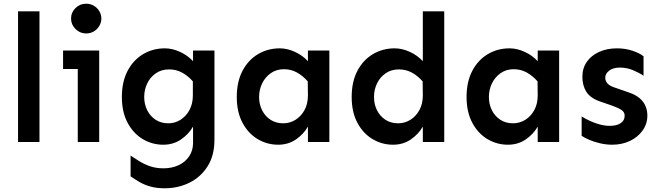

<svg xmlns="http://www.w3.org/2000/svg" viewBox="-20 -764 3534 1033"><path d="M77.1 0V-703.1H192.4V0Z M443.4 -584Q410.2 -584 386.2 -607.9Q362.3 -631.8 362.3 -664.1Q362.3 -697.3 386.2 -720.7Q410.2 -744.1 443.4 -744.1Q465.8 -744.1 484.4 -733.4Q502.9 -722.7 514.2 -704.1Q525.4 -685.5 525.4 -664.1Q525.4 -643.6 514.2 -624.5Q502.9 -605.5 484.4 -594.7Q465.8 -584 443.4 -584ZM398.4 0V-492.2H513.7V0ZM319.3 -392.6V-492.2H513.7V-392.6Z M866.2 249Q822.3 249 789.6 239.7Q756.8 230.5 731.4 215.8Q706.1 201.2 682.6 184.6V73.2Q704.1 86.9 728.5 102.5Q752.9 118.2 785.6 129.9Q818.4 141.6 859.4 141.6Q904.3 141.6 940.4 125Q976.6 108.4 997.6 77.1Q1018.6 45.9 1018.6 5.9V-83Q996.1 -43 954.6 -14.2Q913.1 14.6 858.4 14.6Q798.8 14.6 748 -15.6Q697.3 -45.9 666.5 -103.5Q635.7 -161.1 635.7 -242.2Q635.7 -324.2 666.5 -382.8Q697.3 -441.4 750 -472.7Q802.7 -503.9 867.2 -503.9Q907.2 -503.9 948.7 -484.9Q990.2 -465.8 1018.6 -434.6V-492.2H1133.8V-11.7Q1133.8 72.3 1097.2 130.4Q1060.5 188.5 999.5 218.8Q938.5 249 866.2 249ZM885.7 -100.6Q920.9 -100.6 950.7 -119.1Q980.5 -137.7 999 -171.4Q1017.6 -205.1 1017.6 -251V-326.2Q991.2 -356.4 959.5 -373.5Q927.7 -390.6 889.6 -390.6Q848.6 -390.6 818.4 -369.6Q788.1 -348.6 772 -314.9Q755.9 -281.2 755.9 -242.2Q755.9 -203.1 772 -170.9Q788.1 -138.7 817.4 -119.6Q846.7 -100.6 885.7 -100.6Z M1476.6 14.6Q1417 14.6 1366.2 -15.6Q1315.4 -45.9 1284.7 -103.5Q1253.9 -161.1 1253.9 -242.2Q1253.9 -324.2 1284.7 -382.8Q1315.4 -441.4 1368.2 -472.7Q1420.9 -503.9 1485.4 -503.9Q1525.4 -503.9 1566.9 -484.9Q1608.4 -465.8 1636.7 -434.6V-492.2H1752V0H1636.7V-83Q1614.3 -43 1572.8 -14.2Q1531.2 14.6 1476.6 14.6ZM1503.9 -100.6Q1539.1 -100.6 1569.3 -119.1Q1599.6 -137.7 1618.2 -171.4Q1636.7 -205.1 1636.7 -251L1635.7 -326.2Q1609.4 -356.4 1577.6 -374Q1545.9 -391.6 1507.8 -391.6Q1466.8 -391.6 1436.5 -370.1Q1406.2 -348.6 1390.1 -314.9Q1374 -281.2 1374 -242.2Q1374 -203.1 1390.1 -170.9Q1406.2 -138.7 1435.5 -119.6Q1464.8 -100.6 1503.9 -100.6Z M2094.7 14.6Q2035.2 14.6 1984.4 -15.6Q1933.6 -45.9 1902.8 -103.5Q1872.1 -161.1 1872.1 -242.2Q1872.1 -324.2 1902.8 -382.8Q1933.6 -441.4 1986.3 -472.7Q2039.1 -503.9 2103.5 -503.9Q2143.6 -503.9 2185.1 -484.9Q2226.6 -465.8 2254.9 -434.6V-703.1H2370.1V0H2254.9V-83Q2232.4 -43 2190.9 -14.2Q2149.4 14.6 2094.7 14.6ZM2122.1 -100.6Q2157.2 -100.6 2187.5 -119.1Q2217.8 -137.7 2236.3 -171.4Q2254.9 -205.1 2254.9 -251L2253.9 -326.2Q2227.5 -356.4 2195.8 -373.5Q2164.1 -390.6 2126 -390.6Q2085 -390.6 2054.7 -369.6Q2024.4 -348.6 2008.3 -314.9Q1992.2 -281.2 1992.2 -242.2Q1992.2 -203.1 2008.3 -170.9Q2024.4 -138.7 2053.7 -119.6Q2083 -100.6 2122.1 -100.6Z M2712.9 14.6Q2653.3 14.6 2602.5 -15.6Q2551.8 -45.9 2521 -103.5Q2490.2 -161.1 2490.2 -242.2Q2490.2 -324.2 2521 -382.8Q2551.8 -441.4 2604.5 -472.7Q2657.2 -503.9 2721.7 -503.9Q2761.7 -503.9 2803.2 -484.9Q2844.7 -465.8 2873 -434.6V-492.2H2988.3V0H2873V-83Q2850.6 -43 2809.1 -14.2Q2767.6 14.6 2712.9 14.6ZM2740.2 -100.6Q2775.4 -100.6 2805.7 -119.1Q2835.9 -137.7 2854.5 -171.4Q2873 -205.1 2873 -251L2872.1 -326.2Q2845.7 -356.4 2814 -374Q2782.2 -391.6 2744.1 -391.6Q2703.1 -391.6 2672.9 -370.1Q2642.6 -348.6 2626.5 -314.9Q2610.4 -281.2 2610.4 -242.2Q2610.4 -203.1 2626.5 -170.9Q2642.6 -138.7 2671.9 -119.6Q2701.2 -100.6 2740.2 -100.6Z M3273.4 14.6Q3242.2 14.6 3210 7.3Q3177.7 0 3151.4 -11.2Q3125 -22.5 3109.4 -33.2V-137.7Q3127 -126 3153.3 -113.8Q3179.7 -101.6 3207.5 -94.2Q3235.4 -86.9 3259.8 -86.9Q3298.8 -86.9 3319.8 -101.6Q3340.8 -116.2 3340.8 -141.6Q3340.8 -161.1 3323.7 -172.4Q3306.6 -183.6 3274.4 -195.3L3211.9 -216.8Q3155.3 -236.3 3134.3 -270.5Q3113.3 -304.7 3113.3 -350.6Q3113.3 -396.5 3136.7 -430.7Q3160.2 -464.8 3202.6 -484.4Q3245.1 -503.9 3299.8 -503.9Q3344.7 -503.9 3383.8 -490.7Q3422.9 -477.5 3442.4 -460.9V-356.4Q3419.9 -372.1 3386.2 -386.2Q3352.5 -400.4 3315.4 -400.4Q3278.3 -400.4 3257.3 -383.8Q3236.3 -367.2 3236.3 -345.7Q3236.3 -329.1 3248.5 -314.9Q3260.7 -300.8 3293 -291L3354.5 -269.5Q3409.2 -252.9 3436 -220.7Q3462.9 -188.5 3462.9 -141.6Q3462.9 -97.7 3437.5 -62Q3412.1 -26.4 3369.6 -5.9Q3327.1 14.6 3273.4 14.6Z"/></svg>

Font: Sen SemiBold
Style: Regular
Weight: 600
Designer: Kosal Sen, Philatype
Foundry: Philatype
Version: Version 2.000;gftools[0.9.31]